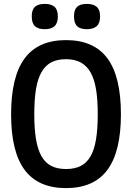

<svg xmlns="http://www.w3.org/2000/svg" viewBox="-20 -956 678 986"><path d="M210 -806Q176 -806 159.5 -821.5Q143 -837 143 -872Q143 -906 159.5 -921Q176 -936 210 -936Q243 -936 260 -921Q277 -906 277 -872Q277 -837 260 -821.5Q243 -806 210 -806ZM426 -806Q392 -806 376 -821.5Q360 -837 360 -872Q360 -906 376 -921Q392 -936 426 -936Q459 -936 476.5 -921Q494 -906 494 -872Q494 -837 476.5 -821.5Q459 -806 426 -806ZM319 10Q176 10 106.5 -83.5Q37 -177 37 -369Q37 -562 106.5 -656Q176 -750 319 -750Q462 -750 531.5 -656.5Q601 -563 601 -369Q601 -177 531.5 -83.5Q462 10 319 10ZM319 -88Q363 -88 394 -103.5Q425 -119 444.5 -152.5Q464 -186 473 -239.5Q482 -293 482 -369Q482 -445 473 -498.5Q464 -552 444 -586Q424 -620 393 -636Q362 -652 319 -652Q275 -652 244.5 -636.5Q214 -621 194 -587Q174 -553 165 -499Q156 -445 156 -369Q156 -294 165 -240.5Q174 -187 193.5 -153Q213 -119 244 -103.5Q275 -88 319 -88Z"/></svg>

Font: Encode Sans Compressed
Style: SemiBold
Weight: 600
Designer: Pablo Impallari, Andres Torresi
Foundry: Pablo Impallari, Andres Torresi
Version: Version 1.000; ttfautohint (v1.00) -l 8 -r 50 -G 200 -x 14 -